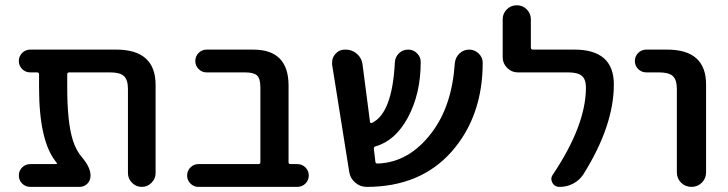

<svg xmlns="http://www.w3.org/2000/svg" viewBox="-20 -734 2774 732"><path d="M244.1 -458Q236.3 -458 236.3 -451.2V-400.4Q236.3 -266.6 257.8 -199.2Q270.5 -159.2 293 -133.8Q325.2 -95.7 325.2 -64.5Q325.2 -45.9 313 -33.7Q300.8 -21.5 283.2 -21.5H95.7Q77.1 -21.5 64.5 -34.2Q51.8 -46.9 51.8 -64.9Q51.8 -83 64.5 -95.7Q77.1 -108.4 95.7 -108.4H193.4Q196.3 -108.4 196.8 -110.4Q197.3 -112.3 196.3 -113.3Q128.9 -192.4 128.9 -400.4V-451.2Q128.9 -458 121.1 -458H95.7Q77.1 -458 64.5 -470.7Q51.8 -483.4 51.8 -501.5Q51.8 -519.5 64.5 -532.2Q77.1 -544.9 95.7 -544.9H422.9Q573.2 -544.9 573.2 -410.2V-74.2Q573.2 -52.7 557.6 -37.1Q542 -21.5 520.5 -21.5Q499 -21.5 483.4 -37.1Q467.8 -52.7 467.8 -74.2V-394.5Q467.8 -429.7 452.6 -443.8Q437.5 -458 400.4 -458Z M972.7 -400.4Q972.7 -434.6 960 -446.3Q947.3 -458 914.1 -458H767.6Q750 -458 737.3 -470.7Q724.6 -483.4 724.6 -501.5Q724.6 -519.5 737.3 -532.2Q750 -544.9 767.6 -544.9H945.3Q1079.1 -544.9 1080.1 -410.2V-115.2Q1080.1 -108.4 1087.9 -108.4H1113.3Q1131.8 -108.4 1144.5 -95.7Q1157.2 -83 1157.2 -64.9Q1157.2 -46.9 1144.5 -34.2Q1131.8 -21.5 1113.3 -21.5H736.3Q718.8 -21.5 706.1 -34.2Q693.4 -46.9 693.4 -64.9Q693.4 -83 706.1 -95.7Q718.8 -108.4 736.3 -108.4H964.8Q972.7 -108.4 972.7 -115.2Z M1768.6 -544.9Q1790 -544.9 1805.7 -529.3Q1820.3 -514.6 1820.3 -495.1Q1820.3 -291 1702.1 -156.2Q1583 -21.5 1377.9 -21.5Q1353.5 -21.5 1334.5 -37.6Q1315.4 -53.7 1311.5 -78.1L1246.1 -488.3Q1246.1 -492.2 1246.1 -496.1Q1246.1 -513.7 1257.8 -527.3Q1272.5 -544.9 1294.9 -544.9H1297.9Q1322.3 -544.9 1340.8 -528.8Q1359.4 -512.7 1362.3 -487.3L1390.6 -269.5Q1391.6 -262.7 1398.4 -265.6Q1475.6 -302.7 1485.4 -496.1Q1486.3 -516.6 1501 -530.8Q1515.6 -544.9 1536.1 -544.9Q1556.6 -544.9 1570.3 -530.3Q1584 -516.6 1584 -498Q1584 -377 1535.2 -286.1Q1487.3 -197.3 1411.1 -175.8Q1404.3 -173.8 1405.3 -166Q1406.2 -158.2 1408.2 -142.6Q1410.2 -127 1411.1 -117.2Q1412.1 -110.4 1418.9 -110.4Q1540 -114.3 1626 -228.5Q1703.1 -330.1 1713.9 -492.2Q1715.8 -514.6 1731.4 -529.8Q1747.1 -544.9 1768.6 -544.9Z M2169.9 -544.9Q2320.3 -544.9 2320.3 -412.1Q2320.3 -254.9 2204.1 -69.3Q2189.5 -46.9 2165.5 -34.2Q2141.6 -21.5 2114.3 -21.5H2112.3Q2094.7 -21.5 2085.9 -37.1Q2082 -44.9 2082 -51.8Q2082 -60.5 2087.9 -68.4Q2213.9 -256.8 2213.9 -400.4Q2213.9 -431.6 2198.2 -444.8Q2182.6 -458 2145.5 -458H1954.1Q1930.7 -458 1913.6 -475.1Q1896.5 -492.2 1896.5 -515.6V-660.2Q1896.5 -682.6 1912.1 -698.2Q1927.7 -713.9 1950.2 -713.9Q1972.7 -713.9 1988.3 -698.2Q2003.9 -682.6 2003.9 -660.2V-552.7Q2003.9 -544.9 2011.7 -544.9Z M2444.3 -458Q2425.8 -458 2413.1 -470.7Q2400.4 -483.4 2400.4 -501.5Q2400.4 -519.5 2413.1 -532.2Q2425.8 -544.9 2444.3 -544.9H2523.4Q2672.9 -544.9 2671.9 -410.2V-77.1Q2671.9 -53.7 2655.8 -37.6Q2639.6 -21.5 2616.2 -21.5Q2592.8 -21.5 2576.7 -37.6Q2560.5 -53.7 2560.5 -77.1V-394.5Q2560.5 -429.7 2545.4 -443.8Q2530.3 -458 2492.2 -458Z"/></svg>

Font: Gen Jyuu Gothic Medium
Style: Regular
Weight: 500
Designer: [Source Han Sans]
Ryoko NISHIZUKA  (kana & ideographs); Paul D. Hunt (Latin, Greek & Cyrillic); Wenlong ZHANG  (bopomofo
Version: Version 1.002.20150607